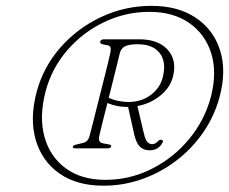

<svg xmlns="http://www.w3.org/2000/svg" viewBox="-20 -764 764 640"><path d="M325 -145Q236 -145 178 -185.8Q120 -226.5 99.2 -297.2Q78.5 -368 102 -457Q124.5 -541 181.5 -605.8Q238.5 -670.5 317.5 -707.5Q396.5 -744.5 485 -744.5Q573 -744.5 632 -705.2Q691 -666 713.2 -597.5Q735.5 -529 712 -441Q695 -377.5 657.8 -323.2Q620.5 -269 568.5 -229.2Q516.5 -189.5 454.2 -167.2Q392 -145 325 -145ZM331.5 -164.5Q412.5 -164.5 485 -200.8Q557.5 -237 609.8 -299.8Q662 -362.5 683 -441.5Q704 -523.5 683.8 -587.2Q663.5 -651 610.2 -687.8Q557 -724.5 478 -724.5Q398.5 -724.5 327 -690.2Q255.5 -656 203.8 -596Q152 -536 131.5 -457.5Q110 -374.5 128.2 -308Q146.5 -241.5 199 -203Q251.5 -164.5 331.5 -164.5ZM556.5 -508Q546.5 -470.5 513 -444.2Q479.5 -418 438 -410.5L459.5 -319.5Q464.5 -298 471.2 -290.8Q478 -283.5 487 -283.5Q498.5 -283.5 507 -294Q512.5 -299.5 517.5 -298Q527.5 -296 520 -286Q515 -276 504.5 -269.5Q494 -263 477.5 -263Q459 -263 446.5 -275Q434 -287 427 -317.5L407 -407.5Q405.5 -407.5 403.5 -407.5Q370 -407.5 338 -420.5Q328.5 -383.5 321 -353.2Q313.5 -323 311 -311.5Q306 -289.5 322 -286.5L341 -283Q352 -281.5 350.5 -275.5Q349 -269.5 338.5 -269.5H232Q221 -269.5 223 -275.5Q224 -280.5 238 -283L256 -287.5Q273.5 -291 278.5 -311Q281.5 -322.5 288.8 -350.5Q296 -378.5 305 -414.8Q314 -451 323.2 -487Q332.5 -523 339.2 -550.8Q346 -578.5 348 -589Q352.5 -610.5 340.5 -612.5L323.5 -616Q312 -618.5 314 -625.5Q316.5 -633 327 -633H444Q508 -633 539.2 -598Q570.5 -563 556.5 -508ZM379 -585.5Q376 -571.5 365 -528.2Q354 -485 342.5 -438Q358.5 -430.5 376.5 -427.2Q394.5 -424 407.5 -424Q452 -424 483.5 -448.2Q515 -472.5 523 -508.5Q535 -558 512.2 -587.2Q489.5 -616.5 439 -616.5Q410 -616.5 396.5 -609.5Q383 -602.5 379 -585.5Z"/></svg>

Font: Fraunces 9pt Thin
Style: Italic
Weight: 100
Italic angle: -16°
Version: Version 1.000;[b76b70a41]